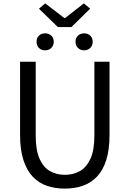

<svg xmlns="http://www.w3.org/2000/svg" viewBox="-20 -1096 761 1129"><path d="M361 13Q305 13 257 -3Q209 -19 173.5 -56Q138 -93 118 -154Q98 -215 98 -302V-733H190V-300Q190 -212 213 -161.5Q236 -111 274.5 -89.5Q313 -68 361 -68Q410 -68 449 -89.5Q488 -111 511.5 -161.5Q535 -212 535 -300V-733H624V-302Q624 -215 604.5 -154Q585 -93 549 -56Q513 -19 465 -3Q417 13 361 13ZM320 -937 209 -1045 246 -1076 358 -990H363L473 -1076L510 -1045L400 -937ZM245 -800Q223 -800 209 -814Q195 -828 195 -850Q195 -873 209 -886.5Q223 -900 245 -900Q267 -900 281.5 -886.5Q296 -873 296 -850Q296 -828 281.5 -814Q267 -800 245 -800ZM475 -800Q453 -800 438.5 -814Q424 -828 424 -850Q424 -873 438.5 -886.5Q453 -900 475 -900Q496 -900 510.5 -886.5Q525 -873 525 -850Q525 -828 510.5 -814Q496 -800 475 -800Z"/></svg>

Font: Noto Sans KR
Style: Regular
Weight: 400
Designer: Ryoko NISHIZUKA  (kana, bopomofo & ideographs); Paul D. Hunt (Latin, Greek & Cyrillic); Sandoll Communications , Soo-you
Foundry: Adobe
Version: Version 2.004-H2;hotconv 1.0.118;makeotfexe 2.5.65603